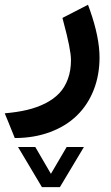

<svg xmlns="http://www.w3.org/2000/svg" viewBox="-55 -327 464 804"><path d="M119.1 454.1 24.9 295.9 20.5 288.6H29.3H89.8H92.8L94.2 291L158.2 400.9L222.7 291L224.1 288.6H227.1H287.6H296.4L292 295.9L197.3 454.1L195.8 456.5H192.9H123.5H120.6ZM2 238.8 -24.9 172.4 -35.2 147.5Q16.6 143.1 58.1 133.3Q99.6 123.5 134.5 106Q169.4 88.4 192.9 63.7Q216.3 39.1 229.2 3.9Q242.2 -31.2 242.2 -75.7Q242.2 -119.1 210.4 -236.8L206.5 -252L220.7 -259.3L293.9 -296.9L313.5 -307.1L321.3 -285.6Q361.8 -170.4 361.8 -86.4Q361.8 -11.7 336.9 50.8Q312 113.3 266.6 157.2Q221.2 201.2 155.3 225.8Q89.4 250.5 10.3 251H6.8Z"/></svg>

Font: Samim WOL
Style: Bold-WOL
Weight: 700
Foundry: DejaVu fonts team - Redesigned by Saber Rastikerdar
Version: Version 4.0.5